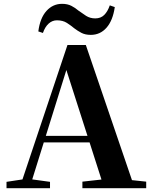

<svg xmlns="http://www.w3.org/2000/svg" viewBox="-20 -982 794 1002"><path d="M180 -818Q189 -888 222.5 -925Q256 -962 304 -962Q332 -962 352.5 -951.5Q373 -941 389 -927Q408 -913 429 -899.5Q450 -886 477 -886Q506 -886 524 -904Q542 -922 553 -954L579 -945Q569 -875 536 -837.5Q503 -800 454 -800Q425 -800 405 -810.5Q385 -821 368 -834Q350 -849 329 -862.5Q308 -876 277 -876Q253 -876 234 -859Q215 -842 204 -810ZM14 0V-33L113 -48H132L241 -33V0ZM82 0 332 -747H428L683 0H524L315 -652H336L333 -638L134 0ZM194 -239 202 -273H522L530 -239ZM410 0V-34L545 -49H602L743 -34V0Z"/></svg>

Font: Noto Serif TC ExtraBold
Style: Regular
Weight: 800
Designer: Ryoko NISHIZUKA 西塚涼子 (kana & ideographs); Frank Grießhammer (Latin, Greek & Cyrillic); Wenlong ZHANG 张文龙 (bopomofo); San
Foundry: Adobe
Version: Version 2.002-H1;hotconv 1.1.0;makeotfexe 2.6.0